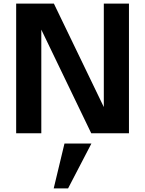

<svg xmlns="http://www.w3.org/2000/svg" viewBox="-20 -742 807 1069"><path d="M698 0V-722H558V-146L280 -722H70V0H210V-577L488 0ZM489 57H339L279 307H359Z"/></svg>

Font: Perun
Style: Bold
Weight: 700
Foundry: Copyright (c) Stefan Peev, Context Ltd, 2016
Version: Version 1.089